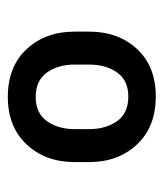

<svg xmlns="http://www.w3.org/2000/svg" viewBox="17 -778 424 498"><g transform="rotate(-90 229.0 -529.0)"><path d="M57.6 -509.8V-547.4Q57.6 -623 103.3 -671.9Q148.9 -720.7 226.6 -720.7Q305.2 -720.7 350.6 -671.9Q396 -623 396 -547.4V-509.8Q396 -434.1 350.8 -385.5Q305.7 -336.9 227.5 -336.9Q149.4 -336.9 103.5 -385.5Q57.6 -434.1 57.6 -509.8ZM143.1 -547.4V-509.8Q143.1 -466.3 163.8 -437.3Q184.6 -408.2 227.5 -408.2Q269.5 -408.2 290 -437.3Q310.5 -466.3 310.5 -509.8V-547.4Q310.5 -590.3 289.8 -619.4Q269 -648.4 226.6 -648.4Q184.6 -648.4 163.8 -619.4Q143.1 -590.3 143.1 -547.4Z"/></g></svg>

Font: Vazirmatn FD Black
Style: Regular
Weight: 900
Designer: Saber Rastikerdar
Foundry: Saber Rastikerdar
Version: Version 33.003